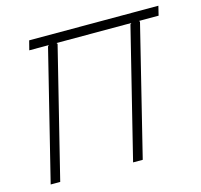

<svg xmlns="http://www.w3.org/2000/svg" viewBox="-94 -732 875 834"><g transform="rotate(-15 343.5 -314.5)"><path d="M687 -628.9 676.8 -586.9H588.9L591.8 -582L448.2 0H404.8L548.8 -582L554.2 -586.9H217.8L221.2 -582L77.1 0H34.2L178.2 -582L183.1 -586.9H95.2L106 -628.9Z"/></g></svg>

Font: Sinkin Sans 200 X Light Italic
Style: Regular
Weight: 200
Italic angle: -112°
Designer: Keith Bates
Foundry: K-Type
Version: Sinkin Sans (version 1.0)  by Keith Bates   •   © 2014   www